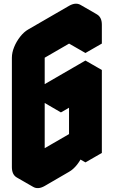

<svg xmlns="http://www.w3.org/2000/svg" viewBox="-20 -946 603 1018"><path d="M217 -740 433 -865Q467 -885 493.5 -870Q520 -855 520 -815V-715L433 -665V-765L217 -640V-60L433 -185V-425L303 -350V-450L520 -575V-135L433 -85V-185Q433 -159 421 -129Q409 -99 389 -73.5Q369 -48 346 -35L217 40Q182 60 156 45Q130 30 130 -10V-590Q130 -617 142 -646.5Q154 -676 174 -701.5Q194 -727 217 -740ZM433 -185V-85L346 -135V-235ZM433 -425V-185L346 -235V-475ZM433 -765V-665L346 -715V-815ZM520 -575 303 -450 217 -500 433 -625ZM303 -450V-350L217 -400V-500ZM433 -185 217 -60 130 -110 346 -235ZM494 -870Q467 -885 433 -865L217 -740Q194 -727 174 -701.5Q154 -676 142 -646.5Q130 -617 130 -590V-10Q130 30 156 45L69 -5Q43 -20 43 -60V-640Q43 -667 55 -696.5Q67 -726 87 -751.5Q107 -777 130 -790L346 -915Q381 -935 407 -920Z"/></svg>

Font: Nabla
Style: Regular
Weight: 400
Designer: Arthur Reinders Folmer
Foundry: Typearture
Version: Version 1.002